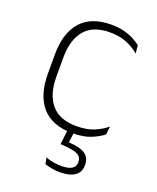

<svg xmlns="http://www.w3.org/2000/svg" viewBox="-130 -574 689 843"><g transform="rotate(20 214.5 -153.0)"><path d="M245 10Q150 10 102.5 -44.2Q55 -98.5 55 -199.5V-287.5Q55 -388.5 102.5 -442.5Q150 -496.5 245 -496.5Q278.5 -496.5 304.8 -489.5Q331 -482.5 350.5 -472.2Q370 -462 383 -451.5L387 -413.5Q363.5 -434 330 -448.2Q296.5 -462.5 248.5 -462.5Q172 -462.5 133.2 -417.5Q94.5 -372.5 94.5 -287V-200.5Q94.5 -116 133.2 -70.5Q172 -25 250 -25Q299.5 -25 333.5 -39.5Q367.5 -54 391 -74L386.5 -35.5Q366 -19 331.5 -4.5Q297 10 245 10ZM252 -3.5 243 67 224 52.5Q228.5 52.5 236 52.8Q243.5 53 249.5 53.5Q299.5 56.5 322.5 72.8Q345.5 89 345.5 122V124Q345.5 156.5 321.2 173.2Q297 190 251.5 190Q231.5 190 212.8 186.2Q194 182.5 181 178.5L175 149Q190.5 155 209 158.5Q227.5 162 248 162Q281 162 297.2 152Q313.5 142 313.5 122.5V121Q313.5 97 294.8 87.2Q276 77.5 231 74Q226.5 73.5 222 73.2Q217.5 73 213 73L222 -3.5Z"/></g></svg>

Font: Anek Latin ExtraLight
Style: Regular
Weight: 250
Designer: Yesha Goshar
Foundry: Ek Type
Version: Version 1.003